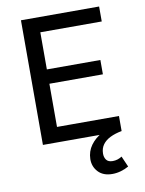

<svg xmlns="http://www.w3.org/2000/svg" viewBox="-99 -769 803 1062"><g transform="rotate(-10 302.5 -237.5)"><path d="M94 0V-700H533V-616H188V-407.5H488.5V-327H188V-84.5H536V0ZM445 225Q394 225 366 195.2Q338 165.5 338.5 123Q339.5 79.5 363.8 46Q388 12.5 428.5 -9.5Q469 -31.5 518.5 -40L536 0Q498.5 7 471 20.5Q443.5 34 428.5 54.8Q413.5 75.5 413 104Q412.5 125.5 423.2 140.2Q434 155 459 155Q473.5 155 486.8 150.8Q500 146.5 511 139L537.5 199.5Q516.5 211.5 492.8 218.2Q469 225 445 225Z"/></g></svg>

Font: Geologica Cursive Light
Style: Regular
Weight: 300
Designer: Sindre Bremnes, Frode Helland
Foundry: Monokrom Skriftforlag AS
Version: Version 1.010;gftools[0.9.28]